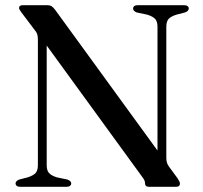

<svg xmlns="http://www.w3.org/2000/svg" viewBox="-20 -720 782 740"><path d="M254.5 -13Q254.5 -7.5 249.8 -3.8Q245 0 236 0H58Q49 0 44.5 -3.8Q40 -7.5 40 -13Q40 -22.5 54 -28L87 -36.5Q108.5 -43.5 117.2 -53.2Q126 -63 126 -83.5V-569Q126 -581.5 123 -589.5Q120 -597.5 107.5 -612.5L63 -671.5Q58 -678.5 55.8 -682.2Q53.5 -686 53.5 -689.5Q53.5 -695 57.5 -697.5Q61.5 -700 68 -700H162.5Q172.5 -700 178.8 -696Q185 -692 193 -681.5L602.5 -118.5L587 -86V-616.5Q587 -637 578.2 -646.8Q569.5 -656.5 547.5 -663.5L507 -672Q493 -677.5 493 -687Q493 -693 497.5 -696.5Q502 -700 511 -700H689Q698 -700 702.8 -696.5Q707.5 -693 707.5 -687Q707.5 -677.5 693 -672L660 -663.5Q639 -657 630 -647.2Q621 -637.5 621 -616.5V-112.5Q621 -101 623.5 -93Q626 -85 631.5 -77.5L663.5 -34Q669.5 -25 671.5 -20.5Q673.5 -16 673.5 -11.5Q673.5 -6.5 669.8 -3.2Q666 0 657.5 0H555Q539 0 539 -13Q539 -19 536.8 -24.5Q534.5 -30 525 -42.5L130.5 -585L160 -604V-83.5Q160 -63 168.8 -53.2Q177.5 -43.5 199 -36.5L240 -28Q254.5 -22.5 254.5 -13Z"/></svg>

Font: Fraunces 60pt
Style: Regular
Weight: 400
Version: Version 1.000;[b76b70a41]